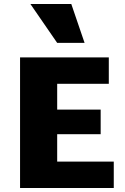

<svg xmlns="http://www.w3.org/2000/svg" viewBox="-20 -947 632 967"><path d="M553 0H81V-658H528V-525H268V-133H553ZM141 -271V-395H487V-271ZM268 -731 133 -927H339L406 -731Z"/></svg>

Font: Ysabeau Infant Black
Style: Regular
Weight: 900
Designer: Christian Thalmann (Catharsis Fonts)
Version: Version 2.001;gftools[0.9.30]; featfreeze: ss01,ss02,lnum